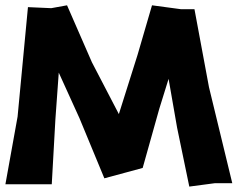

<svg xmlns="http://www.w3.org/2000/svg" viewBox="-38 -688 895 724"><path d="M67.4 -661.1 28.3 -248 -17.6 6.8H157.2L170.9 -238.3L183.6 -414.1L261.7 -242.2L355.5 -15.6L500 -54.7L562.5 -277.3L597.7 -390.6L629.9 -206.1L675.8 15.6L771.5 2.9H837.9L750 -359.4L695.3 -653.3H644.5L535.2 -668L480.5 -480.5L410.2 -257.8L308.6 -453.1L214.8 -668L155.3 -657.2Z"/></svg>

Font: MaokenAssortedSans-TC
Style: Regular
Weight: 500
Version: Version 0.83